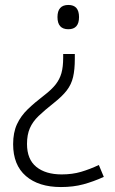

<svg xmlns="http://www.w3.org/2000/svg" viewBox="-20 -563 464 775"><path d="M299 -494Q299 -445 256 -445Q212 -445 212 -494Q212 -543 256 -543Q299 -543 299 -494ZM282 -325Q282 -282 275 -252Q268 -222 249.5 -198Q231 -174 198 -148Q160 -118 136 -95Q112 -72 100.5 -45.5Q89 -19 89 18Q89 80 126.5 110.5Q164 141 229 141Q272 141 307.5 130.5Q343 120 379 103L399 151Q357 170 316.5 181Q276 192 226 192Q136 192 84.5 147.5Q33 103 33 19Q33 -28 48.5 -61.5Q64 -95 92 -122Q120 -149 158 -178Q188 -201 204.5 -222Q221 -243 228 -268Q235 -293 235 -330V-345H282Z"/></svg>

Font: Noto Sans Light
Style: Regular
Weight: 300
Designer: Monotype Design Team
Foundry: Monotype Imaging Inc.
Version: Version 2.007